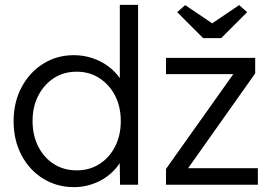

<svg xmlns="http://www.w3.org/2000/svg" viewBox="-20 -760 1125 790"><path d="M36 -261Q36 -340 69 -401.5Q102 -463 158 -498Q214 -533 284 -533Q323 -533 359.5 -521Q396 -509 425 -487.5Q454 -466 473 -438.5Q492 -411 496 -381L473 -389V-740H548V0H474L472 -130L491 -137Q487 -109 468.5 -82.5Q450 -56 422 -35Q394 -14 358.5 -2Q323 10 285 10Q214 10 157.5 -25Q101 -60 68.5 -121.5Q36 -183 36 -261ZM477 -262Q477 -321 453.5 -366.5Q430 -412 389 -438.5Q348 -465 296 -465Q242 -465 201.5 -438.5Q161 -412 137.5 -366.5Q114 -321 114 -262Q114 -204 137 -158Q160 -112 201 -85.5Q242 -59 296 -59Q348 -59 389 -85Q430 -111 453.5 -157Q477 -203 477 -262ZM663 0V-65L940 -455H663V-522H1030V-458L754 -68H1041V0ZM816 -603 709 -710 742 -739 853 -664 964 -739 997 -710 890 -603Z"/></svg>

Font: Our Lexend Light
Style: Regular
Weight: 300
Designer: Bonnie Shaver-Troup, Thomas Jockin
Foundry: Lexend
Version: Version 1.007